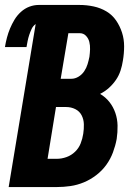

<svg xmlns="http://www.w3.org/2000/svg" viewBox="-35 -755 555 775"><path d="M0 0 109 -658Q98 -650 92.5 -638Q87 -626 83 -614Q79 -602 76.5 -589.5Q74 -577 72 -565H-15Q-12 -584 -7 -603Q-2 -622 5.5 -640Q13 -658 23.5 -675.5Q34 -693 49.5 -707Q65 -721 83.5 -728Q102 -735 121 -735H286Q315 -735 343 -729Q371 -723 394.5 -709Q418 -695 433.5 -672.5Q449 -650 457.5 -623.5Q466 -597 466 -568Q466 -539 461 -510Q458 -490 451.5 -470Q445 -450 433 -432.5Q421 -415 405 -400.5Q389 -386 369 -376Q391 -363 406.5 -343.5Q422 -324 430.5 -299.5Q439 -275 439.5 -248Q440 -221 436 -194Q431 -167 421 -140Q411 -113 394 -89.5Q377 -66 353.5 -48Q330 -30 303.5 -19Q277 -8 249.5 -4Q222 0 195 0ZM210 -437H253Q268 -437 282 -445.5Q296 -454 305 -467.5Q314 -481 318.5 -496Q323 -511 326 -526Q328 -541 328.5 -556.5Q329 -572 325.5 -586Q322 -600 312 -610.5Q302 -621 287 -621H241ZM157 -114H195Q214 -114 233.5 -121Q253 -128 268 -142.5Q283 -157 290.5 -176Q298 -195 301 -215Q304 -234 303.5 -253.5Q303 -273 294.5 -289.5Q286 -306 269 -314.5Q252 -323 232 -323H191Z"/></svg>

Font: Iosevka Heavy
Style: Italic
Weight: 900
Italic angle: -9°
Monospace: yes
Designer: Belleve Invis
Foundry: Belleve Invis
Version: Version 32.5.0; ttfautohint (v1.8.4)